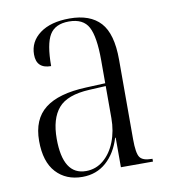

<svg xmlns="http://www.w3.org/2000/svg" viewBox="-68 -603 599 672"><g transform="rotate(-10 231.5 -267.0)"><path d="M172 10Q114 10 79 -28Q44 -66 44 -140Q44 -217 92 -254.5Q140 -292 238 -296L307 -299V-381Q307 -464 288.5 -499Q270 -534 219 -534Q170 -534 150.5 -501.5Q131 -469 131 -391Q79 -391 79 -441Q79 -487 117.5 -515.5Q156 -544 223 -544Q296 -544 332.5 -504Q369 -464 369 -372V-89Q369 -39 379.5 -24.5Q390 -10 421 -10H424V0H310V-105H308Q292 -52 257 -21Q222 10 172 10ZM188 -8Q223 -8 250 -30.5Q277 -53 292 -91Q307 -129 307 -175V-289L248 -286Q169 -282 137.5 -245Q106 -208 106 -137Q106 -8 188 -8Z"/></g></svg>

Font: Noto Serif Display Condensed Light
Style: Regular
Weight: 300
Width: 3
Designer: Monotype Design Team
Foundry: Monotype Imaging Inc.
Version: Version 2.009